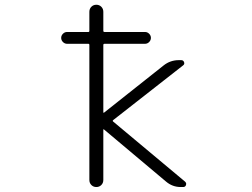

<svg xmlns="http://www.w3.org/2000/svg" viewBox="-20 -793 1040 792"><path d="M256.8 -612.3Q247.1 -612.3 239.7 -619.6Q232.4 -627 232.4 -636.7Q232.4 -646.5 239.7 -653.8Q247.1 -661.1 256.8 -661.1H344.7Q348.6 -661.1 348.6 -666V-744.1Q348.6 -756.8 356.9 -765.1Q365.2 -773.4 377.4 -773.4Q389.6 -773.4 397.9 -765.1Q406.2 -756.8 406.2 -744.1V-666Q406.2 -661.1 411.1 -661.1H578.1Q587.9 -661.1 595.2 -653.8Q602.5 -646.5 602.5 -636.7Q602.5 -627 595.2 -619.6Q587.9 -612.3 578.1 -612.3H411.1Q406.2 -612.3 406.2 -607.4V-330.1Q406.2 -326.2 410.2 -329.1L655.3 -523.4Q682.6 -544.9 717.8 -544.9H727.5Q736.3 -544.9 739.3 -536.6Q742.2 -528.3 735.4 -523.4L447.3 -297.9Q443.4 -294.9 446.3 -292L743.2 -43.9Q748 -40 748 -34.2Q748 -32.2 747.1 -29.3Q744.1 -21.5 735.4 -21.5H725.6Q691.4 -21.5 665 -43.9L409.2 -258.8Q406.2 -261.7 406.2 -257.8V-50.8Q406.2 -38.1 397.9 -29.8Q389.6 -21.5 377.4 -21.5Q365.2 -21.5 356.9 -29.8Q348.6 -38.1 348.6 -50.8V-607.4Q348.6 -612.3 344.7 -612.3Z"/></svg>

Font: Rounded-L Mgen+ 1m light
Style: Regular
Weight: 200
Designer: [Source Han Sans]
Ryoko NISHIZUKA  (kana & ideographs); Paul D. Hunt (Latin, Greek & Cyrillic); Wenlong ZHANG  (bopomofo
Version: Version 1.059.20150602